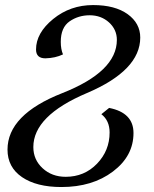

<svg xmlns="http://www.w3.org/2000/svg" viewBox="-20 -503 612 762"><path d="M223.6 239.3Q125 239.3 67.4 200Q9.8 160.6 9.8 90.8Q9.8 -47.9 226.8 -133.3Q443.8 -218.8 443.8 -344.7Q443.8 -385.7 412.6 -414.1Q381.3 -442.4 335.9 -442.4Q291 -442.4 256.1 -418.2Q221.2 -394 221.2 -336.9Q221.2 -307.6 230 -287.1Q199.7 -272.5 160.2 -271.5Q123 -271.5 123 -306.6Q123 -372.1 190.9 -427.5Q258.8 -482.9 349.6 -482.9Q436.5 -482.9 486.6 -446.8Q536.6 -410.6 536.6 -354Q536.6 -223.6 324.5 -133.5Q112.3 -43.5 112.3 80.6Q112.3 130.9 149.2 164.8Q186 198.7 240.7 198.7Q314.9 198.7 365 146.7Q415 94.7 415 22.9Q415 -24.4 382.3 -49.8L413.1 -74.7Q509.8 -55.7 509.8 24.9Q509.8 116.2 428.2 177.7Q346.7 239.3 223.6 239.3Z"/></svg>

Font: Kelvinch
Style: Italic
Weight: 400
Italic angle: -10°
Designer: Paul James Miller
Foundry: High-Logic / Made with FontCreator
Version: Version 3.40;July 22, 2017;FontCreator 11.0.0.2388 64-bit